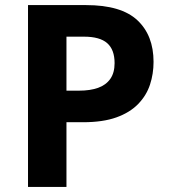

<svg xmlns="http://www.w3.org/2000/svg" viewBox="-20 -734 668 754"><path d="M318 -714Q456 -714 519.5 -654.5Q583 -595 583 -491Q583 -444 569 -401.5Q555 -359 522.5 -325.5Q490 -292 437 -273Q384 -254 306 -254H241V0H90V-714ZM310 -590H241V-378H291Q334 -378 365 -389Q396 -400 413 -424Q430 -448 430 -486Q430 -539 401 -564.5Q372 -590 310 -590Z"/></svg>

Font: Noto Sans Thai
Style: Bold
Weight: 700
Designer: Monotype Design Team
Foundry: Monotype Imaging Inc.
Version: Version 2.001